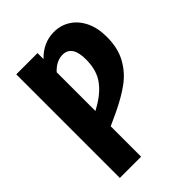

<svg xmlns="http://www.w3.org/2000/svg" viewBox="-206 -807 907 907"><g transform="rotate(-45 247.0 -354.0)"><path d="M481 -515Q481 -440 452 -387.5Q423 -335 375.5 -300Q328 -265 256 -231L195 -203V0H53V-692H195V-652Q249 -708 320 -708Q366 -708 402.5 -684.5Q439 -661 460 -617.5Q481 -574 481 -515ZM336 -509Q336 -603 273 -603Q231 -603 195 -564V-305L226 -323Q282 -358 309 -401Q336 -444 336 -509Z"/></g></svg>

Font: Fira Sans Compressed SemiBold
Style: Regular
Weight: 600
Width: 1
Designer: bBox Type GmbH & Carrois Corporate GbR & Edenspiekermann AG
Foundry: bBox Type GmbH & Carrois Corporate GbR & Edenspiekermann AG
Version: Version 4.301